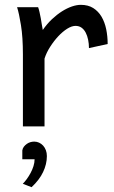

<svg xmlns="http://www.w3.org/2000/svg" viewBox="-20 -528 475 802"><path d="M75.7 0V-300.3Q75.7 -372.6 67.6 -422.6Q59.6 -472.7 51.3 -498H139.2Q142.1 -490.2 145 -477.8Q147.9 -465.3 150.4 -451.7Q152.8 -438 154.8 -424.8L158.7 -402.8Q176.3 -428.2 197 -447.8Q217.8 -467.3 239 -480.7Q260.3 -494.1 280.5 -501Q300.8 -507.8 317.4 -507.8Q348.1 -507.8 369.4 -494.4Q390.6 -481 404.1 -458.3Q417.5 -435.5 423.6 -406Q429.7 -376.5 429.7 -344.2L351.6 -327.1Q351.6 -345.2 348.1 -362.1Q344.7 -378.9 337.9 -391.8Q331.1 -404.8 320.6 -412.4Q310.1 -419.9 295.4 -419.9Q279.8 -419.9 260.7 -408Q241.7 -396 223.4 -376.5Q205.1 -356.9 189.5 -332.5Q173.8 -308.1 166 -283.2V0ZM73.2 100.1Q74.7 91.3 79.8 84.7Q85 78.1 91.8 73.2Q98.6 68.4 106.7 65.9Q114.7 63.5 123 63.5Q133.8 63.5 143.3 67.9Q152.8 72.3 160.2 80.3Q167.5 88.4 171.6 99.4Q175.8 110.4 175.8 124Q175.8 157.7 159.9 190.9Q144 224.1 111.8 253.9L75.2 239.7Q83 231.9 91.8 220Q100.6 208 107.9 194.3Q115.2 180.7 119.9 165.8Q124.5 150.9 124.5 137.2H73.2Z"/></svg>

Font: Andika FrenchTight
Style: Regular
Weight: 400
Designer: Victor Gaultney, Annie Olsen, Julie Remington, Don Collingsworth, Eric Hays, Becca Hirsbrunner
Foundry: SIL International
Version: Version 5.000 ; Dig1 Dig4Opn Dig7 LnSpcTght